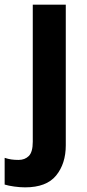

<svg xmlns="http://www.w3.org/2000/svg" viewBox="-71 -566 374 826"><path d="M37 240Q15 240 -10 236.5Q-35 233 -51 228V113Q-36 118 -22 120Q-8 122 9 122Q36 122 53 105Q70 88 70 44V-546H212V59Q212 138 170.5 189Q129 240 37 240Z"/></svg>

Font: Noto Sans Arabic SemCond
Style: Bold
Weight: 700
Width: 4
Designer: Monotype Design Team, Nadine Chahine, Nizar Qandah and Khaled Hosny
Foundry: Monotype Imaging Inc.
Version: Version 2.012; ttfautohint (v1.8.4.7-5d5b)